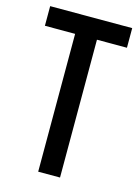

<svg xmlns="http://www.w3.org/2000/svg" viewBox="-110 -777 615 841"><g transform="rotate(15 197.5 -357.0)"><path d="M247 0V-625H383V-714H11V-625H148V0Z"/></g></svg>

Font: Noto Sans Armenian ExtraCondensed Medium
Style: Regular
Weight: 500
Width: 2
Designer: Monotype Design Team
Foundry: Monotype Imaging Inc.
Version: Version 2.008